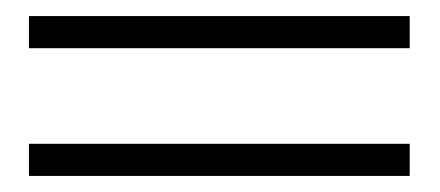

<svg xmlns="http://www.w3.org/2000/svg" viewBox="-20 -427 548 239"><path d="M490 -367H16V-407H490ZM490 -208H16V-248H490Z"/></svg>

Font: Ekushey Sumon
Style: Regular
Weight: 400
Designer: Al Mamun Sumon
Foundry: Al Mamun Sumon
Version: Version 1.0